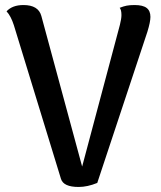

<svg xmlns="http://www.w3.org/2000/svg" viewBox="-20 -729 637 762"><path d="M577 -662Q577 -642 565 -603L366 -3Q327 13 292 13Q232 13 222 -19L35 -629Q23 -666 6 -684Q29 -709 73 -709Q132 -709 144 -666L306 -68L456 -631Q462 -655 462 -669Q462 -690 455 -698Q470 -704 482.5 -706.5Q495 -709 514 -709Q547 -709 562 -697.5Q577 -686 577 -662Z"/></svg>

Font: Arima Madurai
Style: Bold
Weight: 700
Designer: Joana Correia and Natanael Gama
Foundry: NDISCOVER
Version: Version 1.019